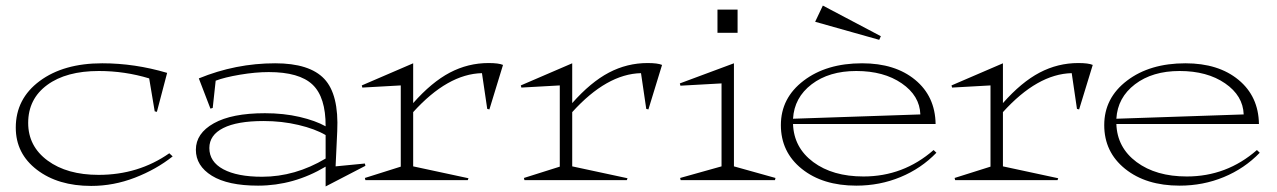

<svg xmlns="http://www.w3.org/2000/svg" viewBox="-20 -652 4623 695"><path d="M605 -85.9Q545.4 -38.6 468.3 -8.8Q391.1 21 310.1 21Q189.9 21 113.5 -37.6Q37.1 -96.2 37.1 -189.9Q37.1 -294.4 123.5 -358.6Q210 -422.9 350.1 -422.9Q467.8 -422.9 585 -388.2L547.9 -247.1L540 -249L520 -368.2Q431.6 -395 337.9 -395Q219.7 -395 150.9 -344.5Q82 -293.9 82 -207Q82 -122.6 152.3 -70.8Q222.7 -19 336.9 -19Q481 -19 592.8 -97.2Z M689 -109.9Q689 -169.4 754.2 -205.8Q819.3 -242.2 939 -242.2Q1006.8 -242.2 1064.5 -228.8Q1122.1 -215.3 1158.7 -194.8Q1159.2 -300.3 1111.3 -345.7Q1063.5 -391.1 952.6 -391.1Q904.8 -391.1 848.6 -381.6Q792.5 -372.1 760.7 -359.9L750 -261.2L741.7 -258.8L699.7 -368.2Q833 -422.9 976.1 -422.9Q1100.6 -422.9 1153.8 -366.5Q1207 -310.1 1200.7 -176.8L1194.8 -49.8L1300.8 -60.1L1302.7 -51.8L1158.7 22.9V-48.8Q1043.5 20 914.1 20Q804.7 20 746.8 -15.9Q689 -51.8 689 -109.9ZM737.8 -116.2Q737.8 -66.4 788.3 -39.3Q838.9 -12.2 928.7 -12.2Q1048.3 -12.2 1158.7 -78.1V-163.1Q1120.6 -185.5 1060.5 -199.7Q1000.5 -213.9 934.1 -213.9Q838.4 -213.9 788.1 -188.5Q737.8 -163.1 737.8 -116.2Z M1475.6 -49.8 1675.8 -6.8 1673.3 0H1302.7L1300.8 -7.8L1430.7 -48.8V-342.8L1291.5 -335L1289.6 -342.8L1475.6 -422.9V-278.8Q1542.5 -354.5 1608.4 -389.2Q1674.3 -423.8 1748.5 -423.8Q1785.2 -423.8 1800.8 -417L1751.5 -255.9L1743.7 -257.8L1724.6 -387.2Q1600.6 -384.3 1475.6 -246.1Z M2051.3 -49.8 2251.5 -6.8 2249 0H1878.4L1876.5 -7.8L2006.3 -48.8V-342.8L1867.2 -335L1865.2 -342.8L2051.3 -422.9V-278.8Q2118.2 -354.5 2184.1 -389.2Q2250 -423.8 2324.2 -423.8Q2360.8 -423.8 2376.5 -417L2327.1 -255.9L2319.3 -257.8L2300.3 -387.2Q2176.3 -384.3 2051.3 -246.1Z M2636.7 -49.8 2787.1 -7.8 2785.2 0H2443.8L2441.9 -7.8L2591.8 -49.8V-350.1L2442.9 -341.8L2440.9 -350.1L2636.7 -422.9ZM2577.1 -533.2V-617.2H2649.9V-533.2Z M3311.5 -237.8Q3309.1 -305.7 3244.1 -350.3Q3179.2 -395 3079.6 -395Q2981 -395 2918 -346.9Q2855 -298.8 2850.6 -222.2ZM2806.6 -199.2Q2806.6 -297.4 2889.2 -360.1Q2971.7 -422.9 3100.6 -422.9Q3220.2 -422.9 3292.7 -363Q3365.2 -303.2 3366.7 -203.1H2850.6Q2853.5 -117.7 2923.8 -65.4Q2994.1 -13.2 3105.5 -13.2Q3250 -13.2 3359.4 -108.9L3369.6 -99.1Q3314.5 -42 3239.5 -11Q3164.6 20 3079.6 20Q2958 20 2882.3 -40.8Q2806.6 -101.6 2806.6 -199.2ZM2930.7 -573.2 2958.5 -631.8 3168.5 -521 3162.6 -507.8Z M3610.4 -49.8 3810.5 -6.8 3808.1 0H3437.5L3435.5 -7.8L3565.4 -48.8V-342.8L3426.3 -335L3424.3 -342.8L3610.4 -422.9V-278.8Q3677.2 -354.5 3743.2 -389.2Q3809.1 -423.8 3883.3 -423.8Q3919.9 -423.8 3935.5 -417L3886.2 -255.9L3878.4 -257.8L3859.4 -387.2Q3735.4 -384.3 3610.4 -246.1Z M4481.9 -237.8Q4479.5 -305.7 4414.6 -350.3Q4349.6 -395 4250 -395Q4151.4 -395 4088.4 -346.9Q4025.4 -298.8 4021 -222.2ZM3977.1 -199.2Q3977.1 -297.4 4059.6 -360.1Q4142.1 -422.9 4271 -422.9Q4390.6 -422.9 4463.1 -363Q4535.6 -303.2 4537.1 -203.1H4021Q4023.9 -117.7 4094.2 -65.4Q4164.6 -13.2 4275.9 -13.2Q4420.4 -13.2 4529.8 -108.9L4540 -99.1Q4484.9 -42 4409.9 -11Q4335 20 4250 20Q4128.4 20 4052.7 -40.8Q3977.1 -101.6 3977.1 -199.2Z"/></svg>

Font: Halibut Exp Thin
Style: Regular
Weight: 250
Width: 7
Designer: Matteo Maggi
Foundry: Collletttivo
Version: Version 3.080 | FøM Fix